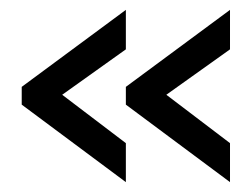

<svg xmlns="http://www.w3.org/2000/svg" viewBox="-20 -484 508 389"><path d="M446 -115 235 -272V-308L446 -464V-384L317 -292L446 -194ZM235 -115 24 -272V-308L235 -464V-384L106 -292L235 -194Z"/></svg>

Font: Stick No Bills ExtraLight
Style: Regular
Weight: 400
Version: Version 2.000